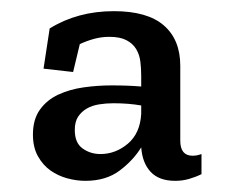

<svg xmlns="http://www.w3.org/2000/svg" viewBox="-20 -722 416 344"><path d="M176 -656Q162 -656 149 -652.5Q136 -649 123 -643L111 -593L58 -599L69 -671Q119 -702 184 -702Q244 -702 273.5 -676.5Q303 -651 303 -604V-470Q303 -443 325 -443Q333 -443 341 -446V-410Q331 -405 319 -401.5Q307 -398 294 -398Q265 -398 250 -414Q235 -430 233 -458Q219 -435 194.5 -416.5Q170 -398 133 -398Q117 -398 100.5 -402.5Q84 -407 70.5 -416.5Q57 -426 48 -442Q39 -458 39 -481Q39 -508 51.5 -525.5Q64 -543 84.5 -552.5Q105 -562 130 -565.5Q155 -569 180 -569Q195 -569 208 -568.5Q221 -568 233 -567V-586Q233 -599 231.5 -611.5Q230 -624 224 -634Q218 -644 206.5 -650Q195 -656 176 -656ZM233 -533Q222 -535 209.5 -536Q197 -537 183 -537Q170 -537 157.5 -535Q145 -533 135.5 -527.5Q126 -522 120 -513Q114 -504 114 -489Q114 -466 128 -456Q142 -446 160 -446Q187 -446 209 -464.5Q231 -483 233 -518Z"/></svg>

Font: Zilla Slab Medium
Style: Regular
Weight: 500
Designer: Typotheque.com
Foundry: Typotheque type foundry
Version: Version 1.1; 2017